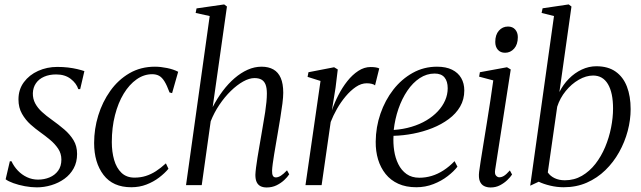

<svg xmlns="http://www.w3.org/2000/svg" viewBox="-20 -837 2898 868"><path d="M342.5 -434H334Q325.5 -460.5 299.5 -480.5Q273.5 -500.5 234 -500.5Q203 -500.5 179.5 -490.2Q156 -480 142.8 -461Q129.5 -442 128.5 -416Q128 -390.5 139.2 -369.5Q150.5 -348.5 170 -330.8Q189.5 -313 213 -296.5Q244.5 -274 270.5 -251.8Q296.5 -229.5 312.5 -203Q328.5 -176.5 328.5 -141Q328.5 -104 313 -75.8Q297.5 -47.5 271 -28.5Q244.5 -9.5 212 0.2Q179.5 10 146.5 10Q121 10 92.5 4.8Q64 -0.5 40.5 -9Q17 -17.5 5.5 -26.5L24.5 -108H32Q42.5 -85 60.5 -66Q78.5 -47 102 -36Q125.5 -25 152 -25Q180 -25 204 -35Q228 -45 242.8 -65.2Q257.5 -85.5 257.5 -115.5Q257.5 -143 242.8 -165Q228 -187 206 -205.2Q184 -223.5 161.5 -239.5Q141 -254 118.2 -274.2Q95.5 -294.5 79.5 -322.5Q63.5 -350.5 63.5 -387.5Q63.5 -432.5 88 -465.5Q112.5 -498.5 152.5 -516.5Q192.5 -534.5 239 -534.5Q264.5 -534.5 287.8 -531.8Q311 -529 329.8 -524.5Q348.5 -520 361.5 -515.5Z M573.5 9.5Q490.5 9.5 448 -46.2Q405.5 -102 405.5 -190.5Q405.5 -254 424.2 -315Q443 -376 478.5 -426Q514 -476 565 -505.8Q616 -535.5 680.5 -535.5Q706 -535.5 735.2 -529.5Q764.5 -523.5 785.5 -512.5L758 -416L746.5 -419Q734.5 -451.5 723.5 -469.2Q712.5 -487 699.5 -494.2Q686.5 -501.5 668 -501.5Q630.5 -501.5 597.5 -478.2Q564.5 -455 539.2 -413.5Q514 -372 499.8 -316.2Q485.5 -260.5 485.5 -194.5Q485.5 -150.5 496 -114Q506.5 -77.5 529.2 -55.8Q552 -34 588 -34Q615.5 -34 639.2 -41.5Q663 -49 685 -63.2Q707 -77.5 730 -98.5L741.5 -74Q725 -54 699.5 -34.5Q674 -15 642.2 -2.8Q610.5 9.5 573.5 9.5Z M1185.5 10.5Q1169.5 10.5 1158 4.8Q1146.5 -1 1140.5 -13.5Q1134.5 -26 1134.5 -46.5Q1135 -59.5 1137.5 -79.5Q1140 -99.5 1144 -124.5Q1148 -149.5 1152.8 -176.5Q1157.5 -203.5 1162 -230Q1166 -255 1170.5 -280.5Q1175 -306 1178.8 -330.2Q1182.5 -354.5 1184.5 -376Q1186.5 -397.5 1186.5 -414Q1186.5 -439.5 1180.5 -454.8Q1174.5 -470 1162.2 -477Q1150 -484 1130.5 -484Q1107 -484 1079.2 -468.5Q1051.5 -453 1023.5 -425.8Q995.5 -398.5 971.8 -363.2Q948 -328 932.5 -288.5L892 0H821L928 -764.5L864.5 -778.5L868.5 -799L993.5 -817L1006 -807.5L941.5 -353Q962 -392.5 987 -425.8Q1012 -459 1040.5 -483.5Q1069 -508 1099.8 -521.8Q1130.5 -535.5 1162.5 -535.5Q1194 -535.5 1216 -523Q1238 -510.5 1249.2 -484.5Q1260.5 -458.5 1260.5 -417.5Q1260.5 -399 1256.8 -369Q1253 -339 1247.2 -303.8Q1241.5 -268.5 1235.5 -234Q1231.5 -210 1227.2 -185.5Q1223 -161 1219.2 -138.2Q1215.5 -115.5 1213 -96.8Q1210.5 -78 1210 -66Q1209.5 -50.5 1213.5 -42.8Q1217.5 -35 1227 -35Q1237.5 -35 1249.5 -42.5Q1261.5 -50 1277.5 -67L1287.5 -49Q1279.5 -36.5 1264.8 -22.8Q1250 -9 1230 0.8Q1210 10.5 1185.5 10.5Z M1361 0 1429 -471 1370.5 -489.5 1374.5 -510.5 1490.5 -533 1507 -523 1497 -440.5 1480.5 -338Q1492 -372.5 1509.8 -407Q1527.5 -441.5 1550.2 -470.2Q1573 -499 1599.8 -516.5Q1626.5 -534 1655.5 -534Q1669.5 -534 1679.5 -532.2Q1689.5 -530.5 1694.5 -527.5L1675.5 -451Q1671 -455.5 1660.5 -458Q1650 -460.5 1638 -460.5Q1613 -460.5 1588.8 -444Q1564.5 -427.5 1542.5 -401.2Q1520.5 -375 1503.2 -344.5Q1486 -314 1475 -285.5L1434 0Z M2048 -83.5Q2032 -62.5 2004 -40.8Q1976 -19 1939.5 -4.8Q1903 9.5 1862 9.5Q1815.5 9.5 1780.8 -6.2Q1746 -22 1723.2 -50.5Q1700.5 -79 1689.2 -116.2Q1678 -153.5 1678.5 -196.5Q1679 -262.5 1700 -323.2Q1721 -384 1758.2 -431.8Q1795.5 -479.5 1845.8 -507.5Q1896 -535.5 1955.5 -535.5Q1996 -535.5 2023.5 -522Q2051 -508.5 2065 -484.2Q2079 -460 2079 -428Q2079 -387.5 2060.2 -355.2Q2041.5 -323 2008.8 -298.8Q1976 -274.5 1934.8 -258Q1893.5 -241.5 1848.2 -232.8Q1803 -224 1759 -223Q1757 -189.5 1762 -156Q1767 -122.5 1780.8 -94.8Q1794.5 -67 1818 -50.2Q1841.5 -33.5 1876 -33.5Q1904.5 -33.5 1931.8 -41.8Q1959 -50 1985 -66.8Q2011 -83.5 2035 -108.5ZM1945 -504.5Q1909 -504.5 1877.5 -483.8Q1846 -463 1821.5 -426.8Q1797 -390.5 1781.2 -344.8Q1765.5 -299 1760 -249.5Q1803 -252.5 1840.5 -263.8Q1878 -275 1908 -293Q1938 -311 1959.5 -334Q1981 -357 1992.5 -383.5Q2004 -410 2004 -438Q2004 -469.5 1989.5 -487Q1975 -504.5 1945 -504.5Z M2198 10.5Q2181 10.5 2168 3.8Q2155 -3 2149 -18.5Q2143 -34 2146 -60Q2147.5 -73.5 2152.8 -107Q2158 -140.5 2165.5 -186.2Q2173 -232 2181.2 -283Q2189.5 -334 2197 -383.5Q2204.5 -433 2210 -473.5L2146 -490.5L2149.5 -510.5L2272 -533L2289 -523L2218.5 -69.5Q2215.5 -50.5 2222.5 -43Q2229.5 -35.5 2237 -35.5Q2247.5 -35.5 2258 -41.8Q2268.5 -48 2285 -66.5L2295 -48Q2287.5 -36.5 2273.5 -23Q2259.5 -9.5 2240.5 0.5Q2221.5 10.5 2198 10.5ZM2263.5 -598.5Q2242.5 -598.5 2230.8 -612Q2219 -625.5 2219 -647.5Q2219 -680 2235.5 -698.5Q2252 -717 2276.5 -717Q2297.5 -717 2309.2 -703.5Q2321 -690 2321 -669Q2321 -636 2304.2 -617.2Q2287.5 -598.5 2263.5 -598.5Z M2509 -421Q2526 -455 2552 -481.2Q2578 -507.5 2610 -522.5Q2642 -537.5 2676 -537.5Q2729 -537.5 2763.2 -513.2Q2797.5 -489 2814.2 -445.5Q2831 -402 2831 -343.5Q2831 -295 2817.8 -245Q2804.5 -195 2779 -149.2Q2753.5 -103.5 2716.8 -67.8Q2680 -32 2632.8 -11.2Q2585.5 9.5 2528.5 9.5Q2497.5 9.5 2467.2 2.2Q2437 -5 2415.5 -15.5L2377 2.5L2484.5 -764.5L2428.5 -778.5L2433 -799.5L2551 -817L2563.5 -807.5ZM2456.5 -57.5Q2467.5 -41 2487.5 -31.5Q2507.5 -22 2533.5 -22Q2576 -22 2610.8 -42.2Q2645.5 -62.5 2671.8 -96.2Q2698 -130 2715.8 -172.2Q2733.5 -214.5 2742.5 -259.8Q2751.5 -305 2751.5 -346.5Q2751.5 -417.5 2728.5 -456.5Q2705.5 -495.5 2661.5 -495.5Q2629.5 -495.5 2596.5 -476.5Q2563.5 -457.5 2537.5 -425.5Q2511.5 -393.5 2499 -354.5Z"/></svg>

Font: Merriweather 96pt Light
Style: Italic
Weight: 300
Italic angle: -7.8°
Version: Version 2.101